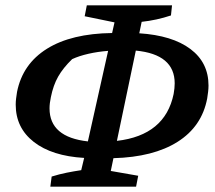

<svg xmlns="http://www.w3.org/2000/svg" viewBox="-20 -687 808 721"><path d="M169 14 174 -24Q203 -33 230.5 -38.5Q258 -44 285 -48L296 -94Q175 -101 107 -154Q39 -207 39 -294Q39 -306 40.5 -317.5Q42 -329 44 -342Q65 -447 156.5 -504Q248 -561 401 -563L410 -603L298 -626L306 -667H626L622 -629Q568 -611 512 -605L503 -562Q627 -554 695 -503Q763 -452 763 -366Q763 -354 761.5 -342Q760 -330 758 -317Q738 -212 647 -154.5Q556 -97 406 -93L396 -45L499 -27L491 14ZM636 -374Q636 -483 490 -497L419 -158Q600 -179 632 -334Q636 -356 636 -374ZM166 -280Q166 -172 310 -156L386 -496Q347 -493 312 -485Q277 -477 251 -465Q217 -432 198.5 -399.5Q180 -367 171 -322Q166 -299 166 -280Z"/></svg>

Font: Piazzolla SC SemiBold
Style: Italic
Weight: 600
Italic angle: -11.3°
Designer: Juan Pablo del Peral
Foundry: Huerta Tipografica
Version: Version 1.330